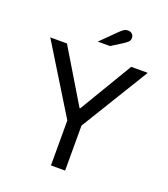

<svg xmlns="http://www.w3.org/2000/svg" viewBox="-152 -960 937 1068"><g transform="rotate(20 316.0 -426.0)"><path d="M274.6 0V-266.3L27.5 -668H126.2L315 -354.1H319L506.6 -668H604.5L358.5 -266.3V0ZM283.6 -736.2 372.8 -824.3Q387.6 -839.3 398.2 -845.8Q408.8 -852.2 420.5 -852.2Q436.3 -852.2 445.9 -843.4Q455.6 -834.6 455.6 -819.5Q455.6 -805.9 446.8 -796.8Q438 -787.6 414.2 -772.7L355.7 -736.2Z"/></g></svg>

Font: Atkinson Hyperlegible Mono ExtraLight
Style: Regular
Weight: 200
Monospace: yes
Designer: Elliott Scott, Megan Eiswerth, Linus Boman, Theodore Petrosky, Letters from Sweden
Foundry: Applied Design Works, Letters from Sweden
Version: Version 2.001